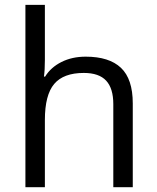

<svg xmlns="http://www.w3.org/2000/svg" viewBox="-20 -780 654 800"><path d="M452.1 0V-346.2Q452.1 -411.6 422.4 -443.8Q392.6 -476.1 329.1 -476.1Q244.6 -476.1 205.8 -430.2Q167 -384.3 167 -279.8V0H85.9V-759.8H167V-529.8Q167 -488.3 163.1 -460.9H168Q191.9 -499.5 236.1 -521.7Q280.3 -543.9 336.9 -543.9Q435.1 -543.9 484.1 -497.3Q533.2 -450.7 533.2 -349.1V0Z"/></svg>

Font: f0_46894 
Style: Regular
Weight: 400
Foundry: Ascender Corporation
Version: Version 1.10